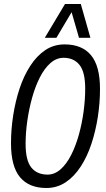

<svg xmlns="http://www.w3.org/2000/svg" viewBox="-20 -931 531 960"><path d="M212 9Q125 9 80 -45Q35 -99 35 -214Q35 -284 46 -354.5Q57 -425 78 -488.5Q99 -552 131.5 -602Q164 -652 206.5 -680.5Q249 -709 303 -709Q390 -709 435 -655Q480 -601 480 -486Q480 -416 469 -345.5Q458 -275 437 -211.5Q416 -148 383.5 -98Q351 -48 308 -19.5Q265 9 212 9ZM218 -58Q253 -58 283 -84.5Q313 -111 336 -156.5Q359 -202 374.5 -258Q390 -314 398 -373.5Q406 -433 406 -488Q406 -571 377.5 -606.5Q349 -642 298 -642Q262 -642 232 -615.5Q202 -589 179 -543.5Q156 -498 140.5 -442Q125 -386 116.5 -326.5Q108 -267 108 -212Q108 -129 136.5 -93.5Q165 -58 218 -58ZM204 -742 305 -911H384L432 -742H375L338 -870L262 -742Z"/></svg>

Font: Georama SemiCondensed
Style: Italic
Weight: 400
Width: 4
Italic angle: -9°
Designer: Jean-Baptiste Levee
Foundry: Production Type
Version: Version 1.000